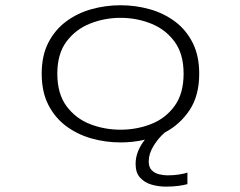

<svg xmlns="http://www.w3.org/2000/svg" viewBox="-20 -532 915 732"><path d="M439.5 11Q382.5 11 328.8 -4.2Q275 -19.5 232.2 -51.2Q189.5 -83 164.2 -132.5Q139 -182 139 -251Q139 -320 164.2 -369.2Q189.5 -418.5 232.2 -450.2Q275 -482 328.8 -497Q382.5 -512 439.5 -512Q496.5 -512 550.2 -497Q604 -482 646.8 -450.2Q689.5 -418.5 714.5 -369Q739.5 -319.5 739.5 -251Q739.5 -167.5 702.8 -112.2Q666 -57 608.5 -27Q583.5 -5.5 565.2 24.5Q547 54.5 547 83.5Q547 105.5 558.5 117Q570 128.5 586.8 132.5Q603.5 136.5 619 136.5Q642.5 136.5 663 133.2Q683.5 130 694.5 126V170Q680.5 174 659.2 176.8Q638 179.5 612.5 179.5Q584 179.5 557.5 171.8Q531 164 514 145.2Q497 126.5 497 93Q497 67 507 43.2Q517 19.5 532.5 0.5Q488 11 439.5 11ZM439.5 -37.5Q501 -37.5 556 -59Q611 -80.5 645.5 -127.8Q680 -175 680 -251Q680 -326.5 645.5 -373.2Q611 -420 556 -442Q501 -464 439.5 -464Q378.5 -464 323.2 -442Q268 -420 233.2 -373.2Q198.5 -326.5 198.5 -251Q198.5 -175 233.2 -127.8Q268 -80.5 323 -59Q378 -37.5 439.5 -37.5Z"/></svg>

Font: Trispace SemiExpanded ExtraLight
Style: Regular
Weight: 200
Width: 6
Designer: Tyler Finck
Foundry: Etcetera Type Company
Version: Version 1.210; ttfautohint (v1.8.3)